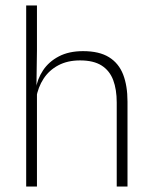

<svg xmlns="http://www.w3.org/2000/svg" viewBox="-20 -684 556 704"><path d="M408 0V-308Q408 -356 395 -390.5Q382 -425 352.5 -443.8Q323 -462.5 273.5 -462.5Q227.5 -462.5 193.8 -444.5Q160 -426.5 139.8 -395.5Q119.5 -364.5 112.5 -324L99 -356H111Q116.5 -394 137.8 -426Q159 -458 195.8 -477.2Q232.5 -496.5 284.5 -496.5Q344 -496.5 379.8 -474.2Q415.5 -452 431.5 -410.8Q447.5 -369.5 447.5 -311.5V0ZM76 0V-664H115.5V-498.5L113.5 -359L115.5 -355V0Z"/></svg>

Font: Anek Odia Medium ExtraLight
Style: Regular
Weight: 250
Version: Version 1.003